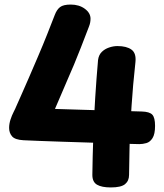

<svg xmlns="http://www.w3.org/2000/svg" viewBox="-20 -804 721 842"><path d="M591 -172Q584 -172 550.5 -173Q517 -174 468.5 -175.5Q420 -177 364 -179Q308 -181 253 -182.5Q198 -184 153.5 -186Q109 -188 83 -189Q46 -191 33 -206Q20 -221 20 -243Q20 -261 26 -279.5Q32 -298 40 -313.5Q48 -329 51 -337Q58 -353 73 -386.5Q88 -420 107 -464Q126 -508 147 -557Q168 -606 186.5 -652.5Q205 -699 220 -738Q229 -762 243.5 -773Q258 -784 290 -784Q327 -784 352 -765.5Q377 -747 377 -722Q377 -714 375.5 -705.5Q374 -697 370 -687Q350 -635 334.5 -595Q319 -555 304.5 -520.5Q290 -486 275 -452Q260 -418 243.5 -378.5Q227 -339 205 -289L120 -330Q220 -326 345 -322.5Q470 -319 602 -315Q636 -314 648 -301Q660 -288 660 -252Q660 -216 649 -198.5Q638 -181 622 -176.5Q606 -172 591 -172ZM466 18Q426 18 405.5 6Q385 -6 385 -37Q386 -116 389 -202Q392 -288 397.5 -375Q403 -462 410 -541Q413 -563 426 -576Q439 -589 458 -595.5Q477 -602 495 -602Q535 -602 556.5 -586.5Q578 -571 574 -532Q568 -478 564 -431.5Q560 -385 557 -340.5Q554 -296 551.5 -250.5Q549 -205 548 -152.5Q547 -100 546 -37Q546 -11 528.5 3.5Q511 18 466 18Z"/></svg>

Font: Playpen Sans Arabic
Style: Bold
Weight: 700
Version: Version 2.000